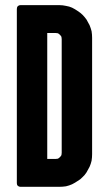

<svg xmlns="http://www.w3.org/2000/svg" viewBox="-20 -720 410 740"><path d="M58.6 -700.2Q58.6 -700.2 58.6 -700.2Q58.6 -700.2 58.6 -700.2Q52.7 -700.2 48.8 -696.3Q44.9 -692.4 44.9 -685.5Q44.9 -685.5 44.9 -647.5Q44.9 -608.4 44.9 -546.9Q44.9 -514.6 44.9 -476.6Q44.9 -439.5 44.9 -400.4Q44.9 -352.5 44.9 -303.7Q44.9 -254.9 44.9 -210Q44.9 -127.9 44.9 -70.3Q44.9 -13.7 44.9 -13.7Q44.9 -13.7 44.9 -13.7Q44.9 -13.7 44.9 -13.7Q44.9 -6.8 48.8 -3.9Q52.7 0 58.6 0Q58.6 0 78.1 0Q97.7 0 123 0Q153.3 0 181.6 0Q209 0 209 0Q209 0 209 0Q209 0 209 0Q221.7 0 234.4 -2Q247.1 -4.9 257.8 -9.8Q269.5 -15.6 279.3 -22.5Q290 -28.3 297.9 -37.1Q306.6 -44.9 313.5 -55.7Q319.3 -65.4 325.2 -77.1Q330.1 -87.9 333 -100.6Q335 -113.3 335 -126Q335 -126 335 -183.6Q335 -242.2 335 -316.4Q335 -348.6 335 -380.9Q335 -414.1 335 -443.4Q335 -499 335 -536.1Q335 -574.2 335 -574.2Q335 -574.2 335 -574.2Q335 -574.2 335 -574.2Q335 -586.9 333 -599.6Q330.1 -611.3 325.2 -623Q319.3 -633.8 313.5 -644.5Q306.6 -654.3 297.9 -663.1Q290 -670.9 279.3 -677.7Q269.5 -684.6 257.8 -690.4Q247.1 -695.3 234.4 -697.3Q221.7 -700.2 209 -700.2Q209 -700.2 189.5 -700.2Q169.9 -700.2 145.5 -700.2Q114.3 -700.2 86.9 -700.2Q58.6 -700.2 58.6 -700.2ZM217.8 -130.9Q217.8 -130.9 217.8 -130.9Q217.8 -130.9 217.8 -130.9Q217.8 -126 216.8 -122.1Q214.8 -118.2 210.9 -114.3Q207 -110.4 203.1 -108.4Q199.2 -107.4 194.3 -107.4Q194.3 -107.4 177.7 -107.4Q162.1 -107.4 162.1 -107.4Q162.1 -107.4 162.1 -169.9Q162.1 -232.4 162.1 -313.5Q162.1 -348.6 162.1 -383.8Q162.1 -418.9 162.1 -451.2Q162.1 -510.7 162.1 -551.8Q162.1 -592.8 162.1 -592.8Q162.1 -592.8 177.7 -592.8Q194.3 -592.8 194.3 -592.8Q194.3 -592.8 194.3 -592.8Q194.3 -592.8 194.3 -592.8Q199.2 -592.8 203.1 -591.8Q207 -589.8 210.9 -585.9Q214.8 -582 216.8 -578.1Q217.8 -574.2 217.8 -569.3Q217.8 -569.3 217.8 -512.7Q217.8 -456.1 217.8 -382.8Q217.8 -351.6 217.8 -319.3Q217.8 -288.1 217.8 -258.8Q217.8 -205.1 217.8 -168Q217.8 -130.9 217.8 -130.9Z"/></svg>

Font: Franchise Goodkids
Style: Regular
Weight: 500
Designer: ""
Version: ""